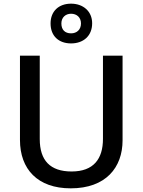

<svg xmlns="http://www.w3.org/2000/svg" viewBox="-20 -1018 778 1048"><path d="M368 -781C434 -781 483 -821 483 -891C483 -957 433 -998 368 -998C301 -998 256 -957 256 -890C256 -821 301 -781 368 -781ZM368 -836C334 -836 315 -856 315 -890C315 -923 338 -943 368 -943C399 -943 422 -923 422 -890C422 -856 399 -836 368 -836ZM649 -252V-714H542V-260C542 -151 491 -82 371 -82C254 -82 197 -142 197 -259V-714H89V-254C89 -95 185 10 366 10C558 10 649 -104 649 -252Z"/></svg>

Font: Noto Sans Devanagari UI Medium
Style: Regular
Weight: 500
Designer: Jelle Bosma - Monotype Design Team
Foundry: Monotype Imaging Inc.
Version: Version 2.004